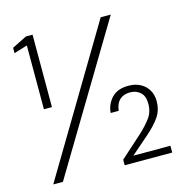

<svg xmlns="http://www.w3.org/2000/svg" viewBox="-104 -803 874 901"><g transform="rotate(-15 332.5 -352.0)"><path d="M94 -352V-662L29 -642V-668L101 -704H133V-352ZM45 0 463 -700H512L92 0ZM392 0V-27L502 -126Q531 -153 552.5 -181.5Q574 -210 574 -251Q574 -288 554 -306Q534 -324 504 -324Q473 -324 454 -306.5Q435 -289 431 -254H392Q395 -295 423 -325.5Q451 -356 505 -356Q537 -356 561.5 -343.5Q586 -331 600.5 -307.5Q615 -284 615 -252Q615 -210 593.5 -177.5Q572 -145 528 -107L443 -33H623V0Z"/></g></svg>

Font: DM Sans 16pt ExtraLight
Style: Regular
Weight: 250
Version: Version 4.004;gftools[0.9.30]